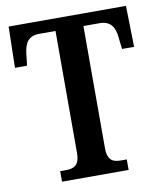

<svg xmlns="http://www.w3.org/2000/svg" viewBox="-81 -780 717 846"><g transform="rotate(-10 277.5 -357.0)"><path d="M128 0H426V-47H402C366 -47 340 -55 340 -115V-659H412C464 -659 480 -626 484 -582L490 -530H544L540 -714H15L11 -530H65L71 -582C76 -626 91 -659 142 -659H215V-113C215 -55 187 -47 152 -47H128Z"/></g></svg>

Font: Noto Serif Tamil Condensed SemiBold
Style: Regular
Weight: 600
Width: 3
Designer: Indian Type Foundry, Tom Grace, and the Monotype Design Team
Foundry: Monotype Imaging Inc.
Version: Version 2.004